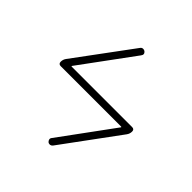

<svg xmlns="http://www.w3.org/2000/svg" viewBox="-164 -726 882 882"><g transform="rotate(45 276.5 -285.0)"><path d="M495.1 -301.8Q509.8 -301.8 509.8 -287.1Q509.8 -272.5 501 -260.7L297.9 15.6Q293 21.5 286.1 22.5Q284.2 22.5 283.2 22.5Q277.3 22.5 273.4 19.5Q267.6 14.6 266.1 7.8Q264.6 1 269.5 -4.9L459 -263.7Q461.9 -267.6 457 -267.6H65.4Q50.8 -267.6 50.8 -282.2Q50.8 -296.9 59.6 -308.6L264.6 -585.9Q269.5 -591.8 276.4 -591.8Q277.3 -591.8 278.3 -591.8Q284.2 -591.8 289.1 -587.9Q301.8 -577.1 291 -563.5L101.6 -305.7Q98.6 -301.8 103.5 -301.8Z"/></g></svg>

Font: Gen Jyuu Gothic ExtraLight
Style: Regular
Weight: 100
Designer: [Source Han Sans]
Ryoko NISHIZUKA  (kana & ideographs); Paul D. Hunt (Latin, Greek & Cyrillic); Wenlong ZHANG  (bopomofo
Version: Version 1.002.20150607